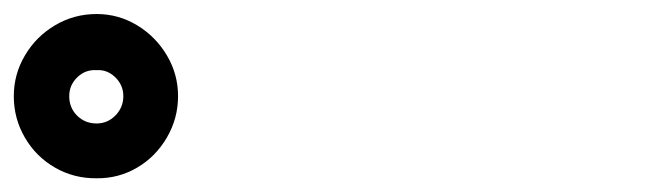

<svg xmlns="http://www.w3.org/2000/svg" viewBox="-49 -769 934 274"><path d="M-29.3 -631.8Q-29.3 -663.1 -13.4 -689.9Q2.4 -716.8 29.5 -732.9Q56.6 -749 88.9 -749Q120.1 -749 146.7 -732.9Q173.3 -716.8 189.2 -689.9Q205.1 -663.1 205.1 -631.8Q205.1 -600.1 189.2 -572.8Q173.3 -545.4 146.7 -529.8Q120.1 -514.2 88.9 -514.6Q56.6 -514.2 29.5 -529.8Q2.4 -545.4 -13.4 -572.5Q-29.3 -599.6 -29.3 -631.8ZM127 -631.8Q127 -647.5 115.5 -658.7Q104 -669.9 88.9 -668.9Q72.8 -669.9 61.3 -658.7Q49.8 -647.5 49.8 -631.8Q49.8 -615.2 61 -604Q72.3 -592.8 88.9 -592.8Q104.5 -592.8 115.7 -604.2Q127 -615.7 127 -631.8Z"/></svg>

Font: Pretendard GOV ExtraBold
Style: Regular
Weight: 800
Designer: Base glyphs from Inter by Rasmus Andersson; Hangeul glyphs from Noto Sans CJK(Source Han Sans) by Jang Soo-young and Kan
Foundry: Kil Hyung-jin
Version: Version 1.309